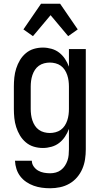

<svg xmlns="http://www.w3.org/2000/svg" viewBox="-20 -782 540 1025"><path d="M248 223Q225 223 203 220Q181 217 160 209.5Q139 202 120.5 189.5Q102 177 88.5 159.5Q75 142 68 120.5Q61 99 60 76H150Q150 93 160 107Q170 121 184 129Q198 137 214.5 140Q231 143 248 143Q263 143 278 139Q293 135 305.5 125.5Q318 116 326.5 103Q335 90 340 75.5Q345 61 346.5 45.5Q348 30 348 15V-94Q340 -72 327 -52.5Q314 -33 296 -19Q278 -5 255 1.5Q232 8 209 8Q184 8 160.5 1Q137 -6 118 -22Q99 -38 86.5 -59Q74 -80 66.5 -103.5Q59 -127 56.5 -151.5Q54 -176 54 -200V-320Q54 -344 56.5 -368.5Q59 -393 66.5 -416.5Q74 -440 86.5 -461Q99 -482 118 -498Q137 -514 160.5 -521Q184 -528 209 -528Q232 -528 255 -521.5Q278 -515 296 -501Q314 -487 327 -467.5Q340 -448 348 -426V-520H438V15Q438 42 434 68.5Q430 95 419.5 119.5Q409 144 391.5 164.5Q374 185 350.5 198.5Q327 212 300.5 217.5Q274 223 248 223ZM246 -72Q261 -72 276.5 -76Q292 -80 304.5 -89Q317 -98 325.5 -111Q334 -124 339 -139Q344 -154 346 -169.5Q348 -185 348 -200V-320Q348 -335 346 -350.5Q344 -366 339 -381Q334 -396 325.5 -409Q317 -422 304.5 -431Q292 -440 276.5 -444Q261 -448 246 -448Q231 -448 215.5 -444Q200 -440 187.5 -431Q175 -422 166.5 -409Q158 -396 153 -381Q148 -366 146 -350.5Q144 -335 144 -320V-200Q144 -185 146 -169.5Q148 -154 153 -139Q158 -124 166.5 -111Q175 -98 187.5 -89Q200 -80 215.5 -76Q231 -72 246 -72ZM156 -589 105 -625 199 -762H301L395 -625L344 -589L250 -701Z"/></svg>

Font: Iosevka Custom Medium
Style: Regular
Weight: 500
Monospace: yes
Designer: Belleve Invis
Foundry: Belleve Invis
Version: Version 32.5.0; ttfautohint (v1.8.4)